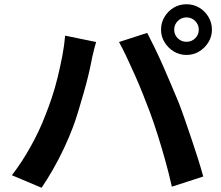

<svg xmlns="http://www.w3.org/2000/svg" viewBox="-20 -859 1040 905"><path d="M801 -719Q801 -695 818 -678.5Q835 -662 859 -662Q883 -662 900 -678.5Q917 -695 917 -719Q917 -743 900 -760Q883 -777 859 -777Q835 -777 818 -760Q801 -743 801 -719ZM739 -719Q739 -752 755.5 -779.5Q772 -807 799 -823Q826 -839 859 -839Q892 -839 919 -823Q946 -807 962.5 -779.5Q979 -752 979 -719Q979 -687 962.5 -660Q946 -633 919 -616.5Q892 -600 859 -600Q826 -600 799 -616.5Q772 -633 755.5 -660Q739 -687 739 -719ZM192 -311Q209 -353 224.5 -399.5Q240 -446 252 -495.5Q264 -545 273.5 -594Q283 -643 287 -691L433 -661Q429 -647 424 -628Q419 -609 415 -591Q411 -573 409 -561Q404 -535 395 -498Q386 -461 374 -419.5Q362 -378 349.5 -336.5Q337 -295 324 -260Q306 -212 281.5 -160Q257 -108 229.5 -60Q202 -12 176 26L36 -33Q84 -95 125.5 -170Q167 -245 192 -311ZM686 -332Q671 -372 653 -417Q635 -462 615 -507Q595 -552 576 -592Q557 -632 541 -661L674 -704Q689 -675 709 -634Q729 -593 749 -547.5Q769 -502 788 -457Q807 -412 822 -376Q835 -343 850.5 -298Q866 -253 882.5 -204.5Q899 -156 913.5 -110Q928 -64 938 -27L790 21Q777 -38 760 -99Q743 -160 724.5 -219Q706 -278 686 -332Z"/></svg>

Font: Farlight84_Sys_V01
Style: Bold
Weight: 700
Designer: Monotype Design Team, Nadine Chahine and Nizar Qandah
Foundry: Monotype Imaging Inc.
Version: Version 2.004;October 31, 2024;FontCreator 14.0.0.2814 64-bi